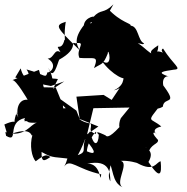

<svg xmlns="http://www.w3.org/2000/svg" viewBox="-47 -792 861 882"><path d="M508 -249C494 -221 501 -171 521 -230C463 -162 445 -160 438 -170C438 -170 379 -200 407 -173C405 -123 382 -115 367 -189C308 -114 369 -97 306 -78C291 -52 314 -73 344 -153C405 -84 386 -82 352 -97C355 -148 408 -212 392 -176C354 -194 376 -198 370 -224C265 -243 331 -305 244 -294C237 -314 252 -349 225 -279L238 -312L281 -269L315 -247L405 -211L353 -175L382 -295L548 -298ZM219 -429C174 -436 209 -416 175 -481C197 -411 219 -508 225 -518C319 -570 272 -604 300 -593C354 -603 299 -565 318 -526C386 -520 408 -541 385 -479C420 -502 426 -491 448 -546C449 -584 478 -472 420 -513C465 -449 538 -412 534 -443C506 -451 542 -408 476 -377C519 -385 534 -424 523 -418L466 -333L429 -356L304 -348L319 -246L304 -284L231 -336L209 -390L154 -391L132 -471L10 -424C27 -426 80 -334 80 -334C28 -338 24 -265 44 -240C10 -296 53 -273 26 -265C3 -190 58 -259 -27 -220C-3 -146 -30 -215 -19 -168C42 -132 -20 -231 68 -250C57 -230 78 -242 64 -235C94 -239 57 -224 136 -229C98 -236 85 -173 8 -178C107 -213 95 -156 102 -172C88 -124 99 -70 117 -51C164 -87 166 -80 185 -71C155 -51 143 -45 144 -94C202 -61 195 -75 314 -57C251 -112 278 -81 248 -27C275 -66 304 -16 418 9C411 62 421 -43 354 -40C460 -62 459 6 460 41C437 2 482 -50 448 -53C477 -27 462 48 520 70C474 53 551 -43 507 -53C543 -56 587 -43 585 -42C663 0 669 -47 691 -51C697 11 688 34 635 -48C669 -105 611 -113 625 -114C580 -72 558 -49 634 -71C620 -130 621 -63 634 -87C645 -133 681 -128 679 -149C679 -149 645 -184 663 -183C700 -158 625 -195 694 -211C641 -256 623 -223 694 -314C612 -329 651 -271 701 -302C706 -353 779 -301 695 -410C684 -367 694 -356 711 -375C687 -430 716 -447 729 -440C667 -461 702 -464 752 -472C793 -474 749 -494 702 -569C685 -560 710 -543 703 -550C657 -567 680 -536 680 -584C625 -547 646 -553 684 -507C666 -573 684 -501 652 -545C621 -557 582 -622 539 -592C607 -600 606 -581 615 -593C586 -603 590 -672 553 -674C559 -685 508 -687 447 -754C463 -743 445 -722 474 -772C427 -725 418 -754 381 -713C396 -722 320 -710 342 -651C384 -726 384 -664 353 -694C283 -614 308 -587 317 -563C211 -668 202 -675 255 -692C245 -630 255 -603 249 -609C235 -548 200 -604 231 -552C202 -572 202 -523 172 -523C222 -493 183 -455 171 -460C162 -428 161 -450 75 -473C103 -433 64 -412 48 -478L23 -436L94 -415L187 -397L248 -418L197 -384Z"/></svg>

Font: Hussar Lance
Style: ExBd
Weight: 700
Foundry: Cannot Into Space Fonts, PlusOne Fonts
Version: Version 2.270